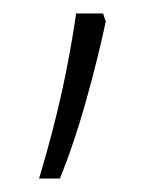

<svg xmlns="http://www.w3.org/2000/svg" viewBox="-20 -136 237 285"><path d="M133 -116 137 -104Q125 -48 107.5 14.5Q90 77 69 129H38Q59 59 72 -0.5Q85 -60 93 -116Z"/></svg>

Font: Noto Sans Arabic UI SmCn XLt
Style: Regular
Weight: 200
Width: 4
Designer: Monotype Design Team, Nadine Chahine and Nizar Qandah
Foundry: Monotype Imaging Inc.
Version: Version 2.010; ttfautohint (v1.8.4.7-5d5b)